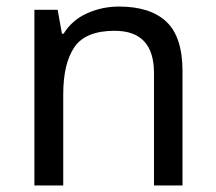

<svg xmlns="http://www.w3.org/2000/svg" viewBox="-20 -566 658 586"><path d="M343 -546Q439 -546 488 -499.5Q537 -453 537 -349V0H450V-343Q450 -472 330 -472Q241 -472 207 -422Q173 -372 173 -278V0H85V-536H156L169 -463H174Q200 -505 246 -525.5Q292 -546 343 -546Z"/></svg>

Font: Noto Sans SignWriting
Style: Regular
Weight: 400
Designer: Monotype Design Team
Foundry: Monotype Imaging Inc.
Version: Version 2.004; ttfautohint (v1.8.4.7-5d5b)